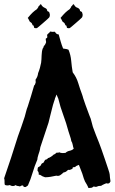

<svg xmlns="http://www.w3.org/2000/svg" viewBox="-30 -908 560 938"><path d="M256.8 -739.3Q261.7 -721.7 266.6 -704.6Q271.5 -687.5 278.3 -670.9Q293 -668.9 296.4 -668Q299.8 -667 304.7 -665Q315.4 -639.6 317.9 -610.8Q320.3 -582 325.2 -554.7Q343.8 -530.3 352.1 -502.4Q360.4 -474.6 371.1 -446.3Q374 -436.5 375 -434.1Q376 -431.6 376 -429.7Q381.8 -413.1 387.7 -395.5Q393.6 -377.9 400.4 -361.3Q403.3 -352.5 406.7 -344.2Q410.2 -335.9 413.1 -328.1Q416 -318.4 418.5 -308.1Q420.9 -297.9 423.8 -288.1Q430.7 -268.6 438.5 -249Q446.3 -229.5 454.1 -210Q457 -203.1 465.3 -179.7Q473.6 -156.2 482.4 -130.4Q491.2 -104.5 498.5 -82.5Q505.9 -60.5 505.9 -55.7Q505.9 -47.9 507.3 -39.6Q508.8 -31.2 509.8 -22.5Q505.9 -12.7 500 -11.7Q494.1 -10.7 489.3 -12.7Q484.4 -10.7 480 -8.8Q475.6 -6.8 471.7 -4.9Q468.8 -3.9 466.8 -2Q464.8 0 461.9 0Q450.2 0 446.8 2.4Q443.4 4.9 436.5 4.9Q427.7 2 425.3 4.4Q422.9 6.8 420.9 7.8Q417 9.8 412.1 9.8Q407.2 9.8 402.3 10.7Q400.4 6.8 398.9 2.9Q397.5 -1 394.5 -5.9Q383.8 -21.5 379.4 -36.1Q375 -50.8 372.1 -59.6Q367.2 -70.3 363.8 -81.1Q360.4 -91.8 355.5 -102.5Q349.6 -100.6 344.7 -98.1Q339.8 -95.7 336.9 -91.8Q325.2 -91.8 325.2 -88.9Q325.2 -85.9 323.2 -83Q317.4 -81.1 314 -79.1Q310.5 -77.1 302.7 -78.1Q297.9 -73.2 293 -69.8Q288.1 -66.4 280.3 -65.4Q272.5 -57.6 264.2 -52.2Q255.9 -46.9 245.1 -49.8Q231.4 -46.9 217.8 -44.4Q204.1 -42 190.4 -42Q174.8 -46.9 170.9 -50.8Q167 -54.7 159.2 -54.7Q160.2 -68.4 153.3 -73.2Q153.3 -76.2 153.8 -82.5Q154.3 -88.9 156.2 -90.8Q168.9 -96.7 170.9 -103.5Q172.9 -110.4 181.6 -112.3Q183.6 -116.2 186 -119.6Q188.5 -123 190.4 -127Q195.3 -128.9 198.7 -129.9Q202.1 -130.9 204.1 -135.7Q209 -135.7 218.8 -142.1Q228.5 -148.4 231.4 -152.3Q239.3 -155.3 241.2 -157.7Q243.2 -160.2 246.1 -162.1Q255.9 -161.1 258.8 -164.1Q266.6 -160.2 276.4 -160.2Q280.3 -160.2 283.2 -160.6Q286.1 -161.1 290 -161.1Q297.9 -168.9 310.1 -171.4Q322.3 -173.8 330.1 -181.6Q327.1 -189.5 325.2 -200.7Q323.2 -211.9 318.4 -218.8Q316.4 -231.4 312 -243.2Q307.6 -254.9 304.7 -265.6Q293.9 -306.6 279.3 -345.7Q264.6 -384.8 254.9 -425.8Q252.9 -430.7 250.5 -436Q248 -441.4 246.1 -446.3Q241.2 -434.6 241.2 -433.1Q241.2 -431.6 239.3 -429.7Q238.3 -424.8 237.3 -421.4Q236.3 -418 234.4 -413.1Q231.4 -405.3 229 -396Q226.6 -386.7 224.6 -378.9Q219.7 -362.3 215.8 -344.2Q211.9 -326.2 207 -308.6Q197.3 -278.3 187 -248.5Q176.8 -218.8 167 -188.5Q165 -174.8 162.6 -167.5Q160.2 -160.2 157.7 -152.8Q155.3 -145.5 153.8 -138.7Q152.3 -131.8 152.3 -127.9Q138.7 -96.7 129.4 -64.5Q120.1 -32.2 106.4 -2Q102.5 0 99.6 2.9Q96.7 5.9 92.8 5.9Q85 5.9 84.5 2Q84 -2 80.1 -2Q76.2 -2 73.2 -0.5Q70.3 1 67.4 2.9Q62.5 1 56.2 0.5Q49.8 0 46.9 -3.9Q40 1 33.2 1Q25.4 1 17.6 -3.9Q11.7 -2 5.9 -2Q2.9 -2 -1 -2.9Q-4.9 -3.9 -6.8 -5.9Q-7.8 -9.8 -7.8 -13.7Q-7.8 -17.6 -7.8 -22.5Q-7.8 -32.2 -9.8 -37.1Q7.8 -86.9 24.4 -138.2Q41 -189.5 57.6 -242.2Q66.4 -266.6 74.7 -290Q83 -313.5 90.8 -337.9Q94.7 -351.6 97.7 -363.8Q100.6 -376 105.5 -387.7Q113.3 -413.1 121.6 -439Q129.9 -464.8 136.7 -490.2Q140.6 -493.2 141.6 -497.1Q142.6 -501 144.5 -505.9L143.6 -518.6Q150.4 -528.3 152.8 -535.6Q155.3 -543 156.2 -550.8Q161.1 -562.5 165 -576.2Q168.9 -589.8 170.9 -601.6Q172.9 -617.2 173.3 -637.2Q173.8 -657.2 178.7 -670.9Q180.7 -674.8 182.1 -676.3Q183.6 -677.7 183.6 -682.6Q185.5 -684.6 188 -687Q190.4 -689.5 191.4 -692.4Q196.3 -700.2 194.8 -706.1Q193.4 -711.9 193.4 -718.8Q202.1 -723.6 201.2 -727.5Q200.2 -731.4 200.2 -735.4Q200.2 -740.2 206.5 -744.6Q212.9 -749 214.8 -753.9Q220.7 -752.9 226.6 -752.4Q232.4 -752 238.3 -752.9Q245.1 -740.2 254.9 -740.2ZM169.9 -887.7Q175.8 -877.9 178.2 -876.5Q180.7 -875 182.6 -873Q189.5 -870.1 195.3 -866.2Q201.2 -859.4 200.7 -857.9Q200.2 -856.4 200.2 -854.5Q210.9 -849.6 210.4 -848.6Q210 -847.7 210.9 -846.7Q214.8 -837.9 213.4 -831.1Q211.9 -824.2 210 -822.3Q209 -821.3 200.2 -813Q191.4 -804.7 180.2 -795.4Q168.9 -786.1 160.2 -778.3Q151.4 -770.5 150.4 -770.5Q143.6 -769.5 137.7 -771.5Q135.7 -774.4 135.3 -779.3Q134.8 -784.2 129.9 -784.2Q127.9 -787.1 127 -790.5Q126 -793.9 124 -795.9Q118.2 -799.8 115.2 -802.7Q109.4 -814.5 108.4 -816.4Q107.4 -818.4 105.5 -820.3Q120.1 -837.9 129.4 -846.7Q138.7 -855.5 150.4 -863.3Q152.3 -867.2 154.8 -869.6Q157.2 -872.1 158.2 -877Q162.1 -878.9 163.6 -882.3Q165 -885.7 169.9 -887.7ZM330.1 -887.7Q335.9 -877.9 337.9 -876.5Q339.8 -875 341.8 -873Q349.6 -870.1 355.5 -866.2Q361.3 -859.4 360.8 -857.9Q360.4 -856.4 360.4 -854.5Q371.1 -849.6 370.6 -848.6Q370.1 -847.7 371.1 -846.7Q375 -837.9 373.5 -831.1Q372.1 -824.2 370.1 -822.3Q369.1 -821.3 360.4 -813Q351.6 -804.7 340.3 -795.4Q329.1 -786.1 320.3 -778.3Q311.5 -770.5 310.5 -770.5Q301.8 -769.5 297.9 -771.5Q295.9 -774.4 295.4 -779.3Q294.9 -784.2 290 -784.2Q288.1 -787.1 287.1 -790.5Q286.1 -793.9 284.2 -795.9Q278.3 -799.8 275.4 -802.7Q269.5 -814.5 268.6 -816.4Q267.6 -818.4 265.6 -820.3Q280.3 -837.9 289.6 -846.7Q298.8 -855.5 310.5 -863.3Q312.5 -867.2 314.9 -869.6Q317.4 -872.1 318.4 -877Q322.3 -878.9 323.7 -882.3Q325.2 -885.7 330.1 -887.7Z"/></svg>

Font: Caesar Dressing
Style: Regular
Weight: 400
Designer: Dathan Boardman
Foundry: Open Window
Version: Version 1.000